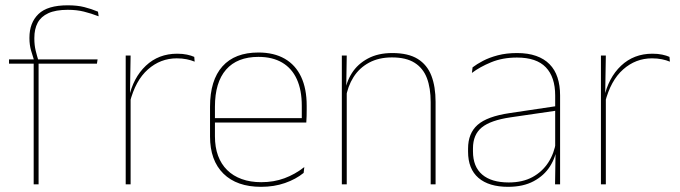

<svg xmlns="http://www.w3.org/2000/svg" viewBox="-20 -695 2564 724"><path d="M235.5 -675Q271.5 -675 298 -668.2Q324.5 -661.5 349.5 -651L352 -633.5Q323.5 -644.5 296.5 -651.2Q269.5 -658 235.5 -658Q190 -658 162.2 -645.2Q134.5 -632.5 122 -609Q109.5 -585.5 109.5 -552V-549Q109.5 -525 114.5 -504.2Q119.5 -483.5 125 -466.5L108.5 -464V-467.5Q103.5 -482.5 97.2 -504.2Q91 -526 91 -550.5V-553Q91 -609 125 -642Q159 -675 235.5 -675ZM125.5 0H107V-460H125.5ZM345.5 -455H14V-471H114H120H348Z M469.5 -308.5 460 -320.5 465.5 -325Q482 -402 530 -447.2Q578 -492.5 648 -492.5Q669 -492.5 685.2 -489Q701.5 -485.5 712.5 -480.5L714 -462.5Q701 -468 684 -471.5Q667 -475 646.5 -475Q585 -475 537.8 -433.2Q490.5 -391.5 469.5 -308.5ZM472.5 0H454V-485.5H472.5L470 -335L472.5 -332.5Z M964.5 9.5Q873 9.5 822.5 -40.2Q772 -90 772 -180.5V-292.5Q772 -392.5 818.8 -444.8Q865.5 -497 954.5 -497Q1013 -497 1053.8 -473.5Q1094.5 -450 1115.5 -405.2Q1136.5 -360.5 1136.5 -296.5V-279.5Q1136.5 -268.5 1136.2 -257.5Q1136 -246.5 1135 -233H1118Q1118 -250.5 1118 -266.5Q1118 -282.5 1118 -296Q1118 -355.5 1099.2 -396.5Q1080.5 -437.5 1044 -459Q1007.5 -480.5 954.5 -480.5Q874.5 -480.5 832.5 -432.5Q790.5 -384.5 790.5 -292.5V-243.5V-239.5V-181Q790.5 -140 802.2 -108Q814 -76 836.5 -53.8Q859 -31.5 891.5 -19.8Q924 -8 965 -8Q1012.5 -8 1052.5 -22.8Q1092.5 -37.5 1127.5 -65L1125 -43Q1095.5 -19 1054.5 -4.8Q1013.5 9.5 964.5 9.5ZM1128.5 -233H780.5V-249.5H1128.5Z M1622.5 0H1604V-310Q1604 -363 1589.8 -400.5Q1575.5 -438 1543.5 -458.2Q1511.5 -478.5 1458 -478.5Q1408.5 -478.5 1371.8 -458.8Q1335 -439 1313 -404.2Q1291 -369.5 1284 -325L1275 -344H1280.5Q1285 -385 1306.8 -419.2Q1328.5 -453.5 1367 -474.2Q1405.5 -495 1459 -495Q1519.5 -495 1555.2 -472.8Q1591 -450.5 1606.8 -409.2Q1622.5 -368 1622.5 -311ZM1287.5 0H1269V-485.5H1287.5L1285.5 -358.5H1287.5Z M2092 0H2073L2075 -128L2073.5 -131.5V-292V-334.5Q2073.5 -404.5 2038.2 -441.2Q2003 -478 1929.5 -478Q1875 -478 1832 -460.2Q1789 -442.5 1759.5 -420L1762 -441Q1777.5 -453 1801.2 -465.5Q1825 -478 1857.2 -486.5Q1889.5 -495 1929.5 -495Q1971 -495 2001.5 -484.2Q2032 -473.5 2052.2 -453Q2072.5 -432.5 2082.2 -402.8Q2092 -373 2092 -335ZM1896 9.5Q1823.5 9.5 1784.2 -24.2Q1745 -58 1745 -123V-134.5Q1745 -192.5 1781 -224.2Q1817 -256 1901.5 -268.5L2082.5 -295.5L2083 -278.5L1905 -252.5Q1830 -241.5 1796.8 -214.5Q1763.5 -187.5 1763.5 -135.5V-124Q1763.5 -66.5 1798.2 -36.8Q1833 -7 1898.5 -7Q1950.5 -7 1987.8 -27.2Q2025 -47.5 2047.5 -82.2Q2070 -117 2076.5 -160.5L2086 -142H2080Q2076 -102.5 2054 -67.8Q2032 -33 1992.5 -11.8Q1953 9.5 1896 9.5Z M2261.5 -308.5 2252 -320.5 2257.5 -325Q2274 -402 2322 -447.2Q2370 -492.5 2440 -492.5Q2461 -492.5 2477.2 -489Q2493.5 -485.5 2504.5 -480.5L2506 -462.5Q2493 -468 2476 -471.5Q2459 -475 2438.5 -475Q2377 -475 2329.8 -433.2Q2282.5 -391.5 2261.5 -308.5ZM2264.5 0H2246V-485.5H2264.5L2262 -335L2264.5 -332.5Z"/></svg>

Font: Anek Devanagari Medium Thin
Style: Regular
Weight: 250
Version: Version 1.003